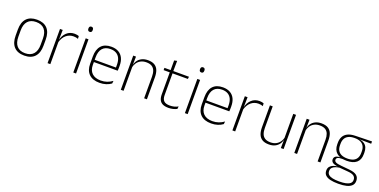

<svg xmlns="http://www.w3.org/2000/svg" viewBox="-18 -1520 5070 2567"><g transform="rotate(20 2516.5 -236.5)"><path d="M253 12Q155.5 12 105.2 -43Q55 -98 55 -201V-286.5Q55 -389.5 105.5 -444Q156 -498.5 253 -498.5Q350 -498.5 400.8 -444Q451.5 -389.5 451.5 -286.5V-201Q451.5 -98 400.8 -43Q350 12 253 12ZM253 -21.5Q330 -21.5 370.8 -67.2Q411.5 -113 411.5 -199.5V-288Q411.5 -374 371 -419.5Q330.5 -465 253 -465Q175.5 -465 135 -419.5Q94.5 -374 94.5 -288V-199.5Q94.5 -113 135 -67.2Q175.5 -21.5 253 -21.5Z M618.5 -305 605.5 -334 616 -337.5Q632.5 -409.5 677.5 -451.5Q722.5 -493.5 790.5 -493.5Q810 -493.5 825 -490.2Q840 -487 850.5 -483L853 -444Q840.5 -449.5 824 -452.5Q807.5 -455.5 788 -455.5Q728.5 -455.5 683.5 -417.5Q638.5 -379.5 618.5 -305ZM582 0V-486.5H621L618 -338L621.5 -334.5V0Z M948 0V-486.5H987.5V0ZM968 -585.5Q952.5 -585.5 944.8 -594.5Q937 -603.5 937 -620.5V-624.5Q937 -641 944.8 -650Q952.5 -659 968 -659Q983 -659 990.8 -650Q998.5 -641 998.5 -624.5V-620.5Q998.5 -603 990.8 -594.2Q983 -585.5 968 -585.5Z M1323 10Q1225 10 1172.5 -41.2Q1120 -92.5 1120 -187V-290.5Q1120 -391.5 1168.5 -445Q1217 -498.5 1310 -498.5Q1372 -498.5 1414.2 -474.2Q1456.5 -450 1478.2 -404.8Q1500 -359.5 1500 -295.5V-278Q1500 -265.5 1499.5 -252.8Q1499 -240 1497.5 -225.5H1461Q1461.5 -245.5 1461.5 -263.2Q1461.5 -281 1461.5 -296Q1461.5 -350.5 1444.2 -388Q1427 -425.5 1393.2 -445.2Q1359.5 -465 1310 -465Q1236 -465 1197.5 -421Q1159 -377 1159 -293V-245V-239V-184.5Q1159 -147 1170 -117.5Q1181 -88 1202.2 -67.2Q1223.5 -46.5 1255 -35.5Q1286.5 -24.5 1328 -24.5Q1375 -24.5 1415.5 -38.5Q1456 -52.5 1491.5 -78.5L1487 -40Q1456.5 -17 1414.8 -3.5Q1373 10 1323 10ZM1140 -225.5V-257.5H1487.5V-225.5Z M1956 0V-308Q1956 -356 1943 -390.5Q1930 -425 1900.5 -443.8Q1871 -462.5 1821.5 -462.5Q1776 -462.5 1742 -444.5Q1708 -426.5 1687.5 -395.2Q1667 -364 1660 -324L1649 -356H1659Q1664.5 -394 1685.5 -426Q1706.5 -458 1743.5 -477.2Q1780.5 -496.5 1832.5 -496.5Q1892 -496.5 1927.8 -474.2Q1963.5 -452 1979.5 -410.8Q1995.5 -369.5 1995.5 -311.5V0ZM1624 0V-486.5H1663.5L1661 -362.5L1663.5 -361V0Z M2304.5 9.5Q2253 9.5 2221.2 -5.8Q2189.5 -21 2174.5 -52.2Q2159.5 -83.5 2159.5 -130.5V-459H2199V-134.5Q2199 -79 2224.8 -52.5Q2250.5 -26 2311.5 -26Q2342 -26 2371.2 -33.2Q2400.5 -40.5 2427 -55.5L2422.5 -18.5Q2399.5 -6 2368.2 1.8Q2337 9.5 2304.5 9.5ZM2072 -443V-475.5H2421L2417 -443ZM2160 -469.5V-612.5L2200 -621L2198 -469.5Z M2536 0V-486.5H2575.5V0ZM2556 -585.5Q2540.5 -585.5 2532.8 -594.5Q2525 -603.5 2525 -620.5V-624.5Q2525 -641 2532.8 -650Q2540.5 -659 2556 -659Q2571 -659 2578.8 -650Q2586.5 -641 2586.5 -624.5V-620.5Q2586.5 -603 2578.8 -594.2Q2571 -585.5 2556 -585.5Z M2911 10Q2813 10 2760.5 -41.2Q2708 -92.5 2708 -187V-290.5Q2708 -391.5 2756.5 -445Q2805 -498.5 2898 -498.5Q2960 -498.5 3002.2 -474.2Q3044.5 -450 3066.2 -404.8Q3088 -359.5 3088 -295.5V-278Q3088 -265.5 3087.5 -252.8Q3087 -240 3085.5 -225.5H3049Q3049.5 -245.5 3049.5 -263.2Q3049.5 -281 3049.5 -296Q3049.5 -350.5 3032.2 -388Q3015 -425.5 2981.2 -445.2Q2947.5 -465 2898 -465Q2824 -465 2785.5 -421Q2747 -377 2747 -293V-245V-239V-184.5Q2747 -147 2758 -117.5Q2769 -88 2790.2 -67.2Q2811.5 -46.5 2843 -35.5Q2874.5 -24.5 2916 -24.5Q2963 -24.5 3003.5 -38.5Q3044 -52.5 3079.5 -78.5L3075 -40Q3044.5 -17 3002.8 -3.5Q2961 10 2911 10ZM2728 -225.5V-257.5H3075.5V-225.5Z M3248.5 -305 3235.5 -334 3246 -337.5Q3262.5 -409.5 3307.5 -451.5Q3352.5 -493.5 3420.5 -493.5Q3440 -493.5 3455 -490.2Q3470 -487 3480.5 -483L3483 -444Q3470.5 -449.5 3454 -452.5Q3437.5 -455.5 3418 -455.5Q3358.5 -455.5 3313.5 -417.5Q3268.5 -379.5 3248.5 -305ZM3212 0V-486.5H3251L3248 -338L3251.5 -334.5V0Z M3608.5 -486.5V-178.5Q3608.5 -130.5 3621.5 -96Q3634.5 -61.5 3664 -42.8Q3693.5 -24 3743 -24Q3789 -24 3822.8 -42Q3856.5 -60 3877.2 -91.2Q3898 -122.5 3904.5 -162.5L3915.5 -130.5H3905.5Q3900 -93 3879 -60.8Q3858 -28.5 3821.2 -9.2Q3784.5 10 3732 10Q3673 10 3637 -12.2Q3601 -34.5 3585 -75.8Q3569 -117 3569 -175V-486.5ZM3940.5 -486.5V0H3901L3903.5 -123.5L3901 -125.5V-486.5Z M4424.5 0V-308Q4424.5 -356 4411.5 -390.5Q4398.5 -425 4369 -443.8Q4339.5 -462.5 4290 -462.5Q4244.5 -462.5 4210.5 -444.5Q4176.5 -426.5 4156 -395.2Q4135.5 -364 4128.5 -324L4117.5 -356H4127.5Q4133 -394 4154 -426Q4175 -458 4212 -477.2Q4249 -496.5 4301 -496.5Q4360.5 -496.5 4396.2 -474.2Q4432 -452 4448 -410.8Q4464 -369.5 4464 -311.5V0ZM4092.5 0V-486.5H4132L4129.5 -362.5L4132 -361V0Z M4784 -140.5Q4692 -140.5 4642.5 -182.8Q4593 -225 4593 -306V-328Q4593 -376.5 4612 -413.5Q4631 -450.5 4672.5 -471.8Q4714 -493 4780.5 -494.5L5016.5 -500V-467L4843 -470V-470.5Q4890.5 -464.5 4918.8 -444.8Q4947 -425 4959.2 -394.5Q4971.5 -364 4971.5 -325V-302Q4971.5 -222 4923.8 -181.2Q4876 -140.5 4784 -140.5ZM4781 153H4790.5Q4841.5 153 4879.8 144.8Q4918 136.5 4939.8 118.2Q4961.5 100 4961.5 69V67Q4961.5 32.5 4936.2 12.8Q4911 -7 4851.5 -11.5L4720.5 -22.5L4739 -23.5Q4701.5 -18.5 4673 -8.2Q4644.5 2 4628.5 20.2Q4612.5 38.5 4612.5 66.5V68Q4612.5 100.5 4633.8 119Q4655 137.5 4693 145.2Q4731 153 4781 153ZM4779.5 186Q4718 186 4672 175.5Q4626 165 4600.2 140.8Q4574.5 116.5 4574.5 75V73Q4574.5 39.5 4592.2 18Q4610 -3.5 4639.5 -14.8Q4669 -26 4704 -29.5L4703 -28.5Q4650.5 -33.5 4627 -50.2Q4603.5 -67 4603.5 -95.5V-96Q4603.5 -114 4612.2 -127Q4621 -140 4640.5 -147.5Q4660 -155 4691 -155.5V-163L4759 -144L4720.5 -144.5Q4675.5 -144 4658 -133.8Q4640.5 -123.5 4640.5 -103.5V-103Q4640.5 -81.5 4663.2 -70Q4686 -58.5 4742 -53.5L4858.5 -42.5Q4933.5 -35.5 4966.5 -8.2Q4999.5 19 4999.5 66.5V69Q4999.5 111 4973.2 136.8Q4947 162.5 4900 174.2Q4853 186 4790 186ZM4783.5 -172Q4833 -172 4866.2 -187Q4899.5 -202 4916.5 -232Q4933.5 -262 4933.5 -305.5V-329.5Q4933.5 -372 4917 -402Q4900.5 -432 4867.8 -447.8Q4835 -463.5 4786.5 -463.5H4782.5Q4729 -463.5 4695.5 -446.2Q4662 -429 4646.8 -398.5Q4631.5 -368 4631.5 -328.5V-307Q4631.5 -262.5 4648.5 -232.5Q4665.5 -202.5 4699.2 -187.2Q4733 -172 4783.5 -172Z"/></g></svg>

Font: Anek Gurmukhi Medium ExtraLight
Style: Regular
Weight: 250
Version: Version 1.003